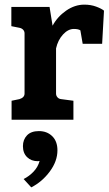

<svg xmlns="http://www.w3.org/2000/svg" viewBox="-20 -517 469 829"><path d="M429 -471 421 -328H337L327 -386Q318 -392 299 -392Q274 -392 252 -368Q230 -344 222 -308V-113Q222 -104 228 -97Q234 -90 244 -89L297 -82V0H30V-82L64 -89Q86 -96 86 -113V-373Q86 -382 80 -388.5Q74 -395 64 -397L29 -404V-487H194L207 -406Q228 -445 265.5 -471Q303 -497 344 -497Q372 -497 395 -488.5Q418 -480 429 -471ZM228 132Q228 179 195 223.5Q162 268 115 292L82 256Q106 244 125 224Q144 204 151 178Q148 179 143 179Q115 179 97 161.5Q79 144 79 114Q79 86 96.5 67.5Q114 49 148 49Q183 49 205.5 71Q228 93 228 132Z"/></svg>

Font: Enriqueta
Style: Bold
Weight: 700
Designer: Viviana Monsalve, Gustavo Ibarra
Foundry: 72Puntos
Version: Version 2.000